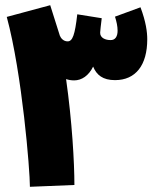

<svg xmlns="http://www.w3.org/2000/svg" viewBox="-20 -711 593 738"><path d="M266 0C266 -86 257 -245 234 -407C243 -404 253 -402 265 -402C294 -402 321 -420 338 -455C351 -423 375 -403 422 -403C502 -403 546 -461 546 -560C546 -588 541 -627 520 -683L422 -647C428 -628 432 -610 432 -593C432 -571 423 -556 404 -557C386 -557 364 -565 365 -586C366 -595 367 -612 371 -641L277 -656C268 -577 259 -552 240 -552C224 -552 214 -564 210 -574L173 -691L6 -646C65 -428 95 -57 95 7Z"/></svg>

Font: Noto Sans Arabic SemCond Blk
Style: Regular
Weight: 900
Width: 4
Designer: Monotype Design Team, Nadine Chahine, Nizar Qandah and Khaled Hosny
Foundry: Monotype Imaging Inc.
Version: Version 2.012